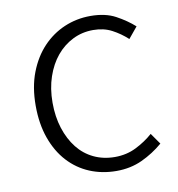

<svg xmlns="http://www.w3.org/2000/svg" viewBox="-68 -609 635 684"><g transform="rotate(-10 249.5 -267.0)"><path d="M300 13Q248 13 203.5 -5.5Q159 -24 126 -60Q93 -96 74.5 -148Q56 -200 56 -266Q56 -333 76 -385Q96 -437 130 -473Q164 -509 208.5 -528Q253 -547 303 -547Q357 -547 394 -527Q431 -507 459 -482L426 -442Q401 -465 371.5 -480.5Q342 -496 304 -496Q264 -496 230 -479Q196 -462 171 -432Q146 -402 131.5 -359.5Q117 -317 117 -266Q117 -215 130.5 -173Q144 -131 168 -100.5Q192 -70 226.5 -53.5Q261 -37 303 -37Q345 -37 380 -54.5Q415 -72 442 -96L470 -56Q435 -26 393 -6.5Q351 13 300 13Z"/></g></svg>

Font: SpoqaHanSans-Light
Style: Regular
Weight: 300
Designer: [Spoqa Han Sans] Dong-huui Kim \uAE40 \uB3D9 \uD718  Younghwa Kang \uAC15 \uC601 \uD654  [Noto Sans] Ryoko NISHIZUKA \u8
Foundry: Spoqa (http://www.spoqa-han-sans.com)
Version: Version 2.000